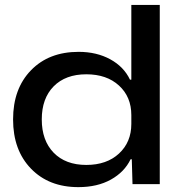

<svg xmlns="http://www.w3.org/2000/svg" viewBox="-20 -749 726 781"><path d="M298.8 12.2Q178.7 12.2 106 -63Q33.2 -138.2 33.2 -263.2Q33.2 -388.2 106 -463.1Q178.7 -538.1 299.8 -538.1Q373 -538.1 428.5 -507.8Q483.9 -477.5 508.8 -424.8H514.2V-729H629.9V0H519L516.1 -101.1H511.2Q486.3 -49.3 431.2 -18.6Q376 12.2 298.8 12.2ZM331.1 -78.1Q414.1 -78.1 464.1 -124.5Q514.2 -170.9 514.2 -245.1V-280.8Q514.2 -355 464.1 -400.9Q414.1 -446.8 331.1 -446.8Q246.6 -446.8 198.2 -397.7Q149.9 -348.6 149.9 -263.2Q149.9 -177.7 198.2 -127.9Q246.6 -78.1 331.1 -78.1Z"/></svg>

Font: Lumene Sans Expanded Medium
Style: Regular
Weight: 500
Width: 7
Designer: Deni Anggara
Version: Version 1.003;Glyphs 3.1.2 (3151)